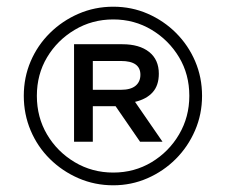

<svg xmlns="http://www.w3.org/2000/svg" viewBox="-20 -764 674 573"><path d="M318 -211Q263 -211 214.5 -232Q166 -253 129 -289.5Q92 -326 71.5 -374.5Q51 -423 51 -478Q51 -533 71.5 -581Q92 -629 129 -665.5Q166 -702 214.5 -723Q263 -744 318 -744Q373 -744 421 -723Q469 -702 505.5 -665.5Q542 -629 562.5 -581Q583 -533 583 -478Q583 -423 562 -374.5Q541 -326 504.5 -289.5Q468 -253 420 -232Q372 -211 318 -211ZM318 -249Q381 -249 432.5 -280Q484 -311 514.5 -363Q545 -415 545 -478Q545 -542 514.5 -593Q484 -644 432.5 -675Q381 -706 318 -706Q255 -706 203 -675Q151 -644 120.5 -593Q90 -542 90 -478Q90 -414 120.5 -362.5Q151 -311 203 -280Q255 -249 318 -249ZM201 -341V-632H345Q396 -632 425 -609Q454 -586 454 -544Q454 -509 435.5 -488.5Q417 -468 383 -460L465 -341H398L325 -447H257V-341ZM257 -496H341Q370 -496 384.5 -508Q399 -520 399 -541Q399 -582 341 -582H257Z"/></svg>

Font: REM
Style: Regular
Weight: 400
Designer: Octavio Pardo
Foundry: Ashler Design
Version: Version 1.005;gftools[0.9.28]